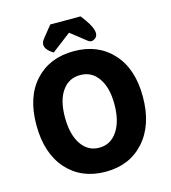

<svg xmlns="http://www.w3.org/2000/svg" viewBox="-137 -1065 1059 1188"><g transform="rotate(-15 393.0 -470.5)"><path d="M145 -90Q52 -195 52 -376Q52 -556 145 -657Q238 -758 393 -758Q548 -758 641 -656Q734 -555 734 -376Q734 -195 640 -90Q547 14 393 14Q239 14 145 -90ZM552 -376Q552 -483 509 -544Q467 -605 393 -605Q319 -605 277 -544Q235 -484 235 -376Q235 -268 277 -204Q320 -140 393 -140Q466 -140 509 -204Q552 -268 552 -376ZM272 -782Q195 -829 235 -879L296 -955H490Q591 -829 536 -796Q514 -782 494 -798L395 -876Z"/></g></svg>

Font: Swei Half Moon CJK SC
Style: Black
Weight: 900
Version: Version 2.071